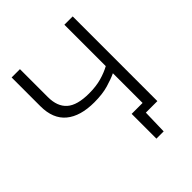

<svg xmlns="http://www.w3.org/2000/svg" viewBox="-237 -851 1143 1143"><g transform="rotate(-45 335.0 -279.5)"><path d="M409.5 154V-54.5H501.5V-304.5Q469 -289 419.5 -274.5Q370 -260 301.5 -260Q184 -260 120.8 -312.5Q57.5 -365 57.5 -471V-713H127.5V-477.5Q127.5 -398.5 172.2 -359Q217 -319.5 316.5 -319.5Q375 -319.5 420.5 -332.2Q466 -345 501.5 -364.5V-713H571.5V0H474.5L470.5 154Z"/></g></svg>

Font: Commissioner Light
Style: Regular
Weight: 300
Designer: Kostas Bartsokas
Foundry: Kostas Bartsokas
Version: Version 1.000; ttfautohint (v1.8.3)